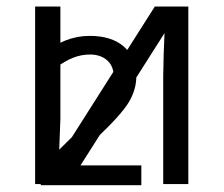

<svg xmlns="http://www.w3.org/2000/svg" viewBox="-20 -555 674 579"><path d="M162.1 -535.2V-195.8L158.7 -106.9L157.2 -79.1L446.8 -535.2H547.9V0H472.2V-327.1L473.6 -391.6L476.1 -455.1L187 0H85.9V-535.2ZM406.2 3.4H103V-48.8L220.7 -165Q265.6 -208 286.1 -232.2Q306.6 -256.3 314.9 -275.6Q323.2 -294.9 323.2 -321.8Q323.2 -355.5 303.2 -373Q283.2 -390.6 251.5 -390.6Q226.1 -390.6 201.4 -381.3Q176.8 -372.1 141.6 -346.2L108.9 -390.6Q174.3 -446.8 250.5 -446.8Q316.9 -446.8 354 -414.1Q391.1 -381.3 391.1 -324.7Q391.1 -284.7 368.4 -246.8Q345.7 -209 272 -139.2L185.1 -56.2H406.2Z"/></svg>

Font: Open Sans ACDW
Style: acdw
Weight: 400
Foundry: Ascender Corporation
Version: Version 1.10